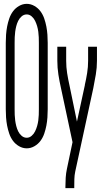

<svg xmlns="http://www.w3.org/2000/svg" viewBox="-20 -763 540 998"><path d="M119 8Q98 8 79 -3Q60 -14 47.5 -31Q35 -48 28 -68.5Q21 -89 17 -110Q13 -131 11.5 -152.5Q10 -174 10 -195V-540Q10 -561 11.5 -582.5Q13 -604 17 -625Q21 -646 28 -666.5Q35 -687 47.5 -704Q60 -721 79 -732Q98 -743 119 -743Q140 -743 159 -732Q178 -721 190.5 -704Q203 -687 210 -666.5Q217 -646 221 -625Q225 -604 226.5 -582.5Q228 -561 228 -540V-195Q228 -174 226.5 -152.5Q225 -131 221 -110Q217 -89 210 -68.5Q203 -48 190.5 -31Q178 -14 159 -3Q140 8 119 8ZM119 -47Q133 -47 144.5 -57Q156 -67 162.5 -80.5Q169 -94 173 -108Q177 -122 179 -136.5Q181 -151 181.5 -165.5Q182 -180 182 -195V-540Q182 -555 181.5 -569.5Q181 -584 179 -598.5Q177 -613 173 -627Q169 -641 162.5 -654.5Q156 -668 144.5 -678Q133 -688 119 -688Q104 -688 92.5 -678Q81 -668 74.5 -654.5Q68 -641 64.5 -627Q61 -613 59 -598.5Q57 -584 56.5 -569.5Q56 -555 56 -540V-195Q56 -180 56.5 -165.5Q57 -151 59 -136.5Q61 -122 64.5 -108Q68 -94 74.5 -80.5Q81 -67 92.5 -57Q104 -47 119 -47ZM320 215V208Q320 184 321.5 160.5Q323 137 328 114L357 -24L297 -305Q289 -340 283.5 -375.5Q278 -411 278 -447V-520H324V-447Q324 -414 329 -382.5Q334 -351 341 -320L380 -131L421 -320V-322Q428 -352 433 -383.5Q438 -415 438 -447V-520H484V-447Q484 -411 478 -375.5Q472 -340 465 -305L371 129Q367 148 366.5 168Q366 188 366 208V215Z"/></svg>

Font: Iosevka Curly Light
Style: Regular
Weight: 300
Monospace: yes
Designer: Belleve Invis
Foundry: Belleve Invis
Version: Version 22.1.2; ttfautohint (v1.8.4)